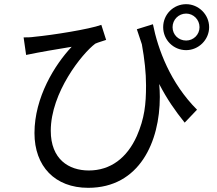

<svg xmlns="http://www.w3.org/2000/svg" viewBox="-20 -838 1040 919"><path d="M871 -818C810 -818 761 -769 761 -708C761 -647 810 -598 871 -598C930 -598 981 -647 981 -708C981 -769 930 -818 871 -818ZM871 -644C834 -644 806 -672 806 -708C806 -744 835 -773 871 -773C906 -773 935 -744 935 -708C935 -672 906 -644 871 -644ZM712 -722 635 -698C643 -673 651 -649 659 -626C672 -554 679 -490 679 -429C679 -339 672 -272 635 -187C588 -82 509 -22 405 -22C309 -22 223 -76 223 -212C223 -395 373 -582 436 -629C451 -636 475 -642 488 -647L465 -719C407 -698 231 -670 146 -662C127 -659 108 -659 93 -659L105 -575C177 -590 250 -602 323 -614C242 -528 145 -372 145 -201C145 -42 243 61 402 61C648 61 745 -160 745 -374C745 -395 744 -415 742 -436C779 -364 819 -307 864 -251L923 -313C795 -441 736 -602 712 -722Z"/></svg>

Font: Spoqa Han Sans Neo
Style: Regular
Weight: 400
Designer: [Spoqa Han Sans Neo] Dong-huui Kim ___ Younghwa Kang ___ Yujin Lee ___ [Noto Sans] Ryoko NISHIZUKA ____ (kana & ideograp
Foundry: Spoqa (http://www.spoqa-han-sans.com)
Version: Version 1.100;hotconv 1.0.109;makeotfexe 2.5.65596